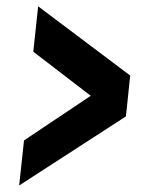

<svg xmlns="http://www.w3.org/2000/svg" viewBox="-20 -670 437 597"><path d="M39.6 -93.3 54.7 -233.4 262.2 -372.1 83.5 -509.3 98.6 -650.4 384.8 -435.1 371.6 -308.1Z"/></svg>

Font: Oswald
Style: Bold
Weight: 700
Designer: Vernon Adams
Foundry: Vernon Adams
Version: 3.0; ttfautohint (v0.94.23-7a4d-dirty) -l 8 -r 50 -G 200 -x 